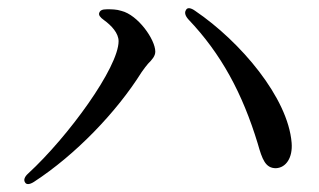

<svg xmlns="http://www.w3.org/2000/svg" viewBox="-20 -579 790 476"><path d="M226 -547C224 -542 228 -536 238 -529C256 -516 274 -497 274 -477C274 -412 149 -240 50 -149C41 -141 38 -133 42 -127C45 -121 53 -121 64 -128C167 -195 269 -301 331 -400C338 -410 342 -415 347 -421C357 -431 365 -440 365 -451C365 -481 322 -542 281 -552C269 -556 256 -556 245 -556C233 -556 228 -553 226 -547ZM447 -531C528 -446 581 -348 619 -223C630 -184 638 -162 664 -162C689 -163 706 -188 703 -225C694 -337 576 -476 464 -552C453 -560 444 -561 441 -554C437 -548 439 -540 447 -531Z"/></svg>

Font: 寒蝉锦书宋 CompactLight
Style: Bold
Weight: 400
Width: 4
Designer: 寒蝉锦书宋{Warren} 思源宋体{Ryoko NISHIZUKA 西塚涼子 (kana & ideographs); Frank Grießhammer (Latin, Greek & Cyrillic); Wenlong ZHANG 
Foundry: Adobe & ChillType
Version: Version 2.000;Glyphs 3.1.1 (3135)